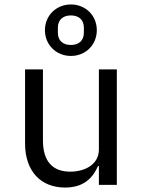

<svg xmlns="http://www.w3.org/2000/svg" viewBox="-20 -826 640 858"><path d="M421.9 0H502.1V-516H421.9V-158C421.9 -89.8 358 -58.9 294 -58.9C214.8 -58.9 171.9 -105.1 171.9 -198.9V-516H92V-185C92 -60 163 12.1 271 12.1C355.8 12.1 396 -33 418 -84.2H421.9ZM180.8 -691.1C180.8 -625 231.9 -576 296.9 -576C361.9 -576 412.6 -625 412.6 -691.1C412.6 -757.1 361.9 -806.1 296.9 -806.1C231.9 -806.1 180.8 -757.1 180.8 -691.1ZM238.6 -680V-702.1C238.6 -736.9 260.7 -757.1 296.9 -757.1C332.7 -757.1 354.8 -736.9 354.8 -702.1V-680C354.8 -644.9 332.7 -625 296.9 -625C260.7 -625 238.6 -644.9 238.6 -680Z"/></svg>

Font: Margiela Mono
Style: Regular
Weight: 400
Designer: Mike Abbink, Paul van der Laan, Pieter van Rosmalen
Foundry: Bold Monday
Version: Version 2.003 2021